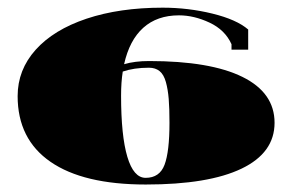

<svg xmlns="http://www.w3.org/2000/svg" viewBox="-20 -479 766 503"><path d="M301.6 -291.5Q297.2 -264 297.2 -228.1Q297.2 -123.3 313.6 -68.2Q330 -13.1 361.5 -13.1Q398.2 -13.1 411.1 -47.4Q424 -81.7 424 -157.3Q424 -195.4 422 -219.8Q420 -244.3 414.6 -264Q409.1 -283.7 398.2 -292.6Q387.2 -301.6 370.2 -301.6Q330.9 -301.6 301.6 -291.5ZM305.1 -310.8Q333 -319.1 370.6 -319.1Q531 -319.1 615.2 -277.5Q699.3 -236 699.3 -157.3Q699.3 -78.7 612.8 -37.2Q526.2 4.4 361.9 4.4Q198.4 4.4 112.3 -55.1Q26.2 -114.5 26.2 -227.3Q26.2 -295.9 73.4 -348.6Q120.6 -401.2 206.9 -430.1Q293.3 -458.9 406 -458.9Q472.9 -458.9 536.3 -443.4Q599.7 -427.9 630.2 -401.7V-348.8H586.5V-363.2Q569.5 -400.8 528.8 -419.8Q488.2 -438.8 448.9 -438.8Q391.6 -438.8 355.3 -406.2Q319.1 -373.7 305.1 -310.8Z"/></svg>

Font: FoglihtenBlackPcs
Style: BlackPcs
Weight: 900
Version: Version 0.75